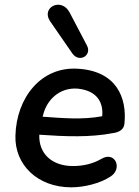

<svg xmlns="http://www.w3.org/2000/svg" viewBox="-20 -791 594 821"><path d="M285 10C338 10 408 -6 454 -37C505 -71 472 -146 414 -112C377 -90 334 -81 292 -81C204 -81 145 -132 148 -215C261 -207 366 -203 464 -222C485 -225 509 -234 512 -261C524 -373 478 -487 314 -497C155 -508 50 -372 46 -211C42 -88 139 10 285 10ZM195 -699 289 -563C318 -521 374 -553 352 -596L278 -737C243 -805 153 -759 195 -699ZM162 -292 164 -298C179 -363 234 -418 312 -412C392 -404 423 -356 417 -294C331 -278 248 -286 162 -292Z"/></svg>

Font: SN Pro Semibold
Style: Italic
Weight: 600
Italic angle: -9°
Designer: Tobias Whetton
Foundry: Supernotes
Version: Version 1.001;Glyphs 3.2 (3249)